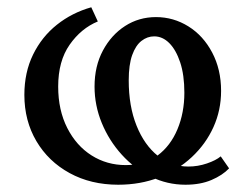

<svg xmlns="http://www.w3.org/2000/svg" viewBox="-20 -502 677 528"><path d="M305 6Q230 6 171.5 -26Q113 -58 80 -114Q47 -170 47 -241Q47 -303 71 -352Q95 -401 136.5 -434Q178 -467 231 -482L249 -443Q203 -424 171.5 -379Q140 -334 140 -264Q140 -199 165 -150Q190 -101 232 -74.5Q274 -48 326 -48Q378 -48 413.5 -74.5Q449 -101 468 -146.5Q487 -192 487 -247Q487 -296 475.5 -330.5Q464 -365 445.5 -383.5Q427 -402 404 -402Q385 -402 369 -389.5Q353 -377 343.5 -350.5Q334 -324 334 -281Q334 -210 355.5 -156.5Q377 -103 414 -73.5Q451 -44 498 -44Q524 -44 549 -52.5Q574 -61 587 -72L610 -39Q592 -20 561.5 -7Q531 6 490 6Q440 6 395 -16Q350 -38 315 -76.5Q280 -115 260 -163.5Q240 -212 240 -264Q240 -320 263 -363Q286 -406 324 -430.5Q362 -455 409 -455Q457 -455 498 -429.5Q539 -404 563.5 -357.5Q588 -311 588 -252Q588 -199 567 -152.5Q546 -106 507.5 -70Q469 -34 417.5 -14Q366 6 305 6Z"/></svg>

Font: Ysabeau SC SemiBold
Style: Regular
Weight: 600
Designer: Christian Thalmann (Catharsis Fonts)
Version: Version 2.001;gftools[0.9.30]; featfreeze: smcp